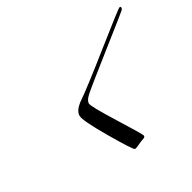

<svg xmlns="http://www.w3.org/2000/svg" viewBox="-128 -748 814 812"><g transform="rotate(-30 279.0 -342.0)"><path d="M206 -352Q257 -386 402 -502Q547 -618 552.5 -618Q558 -618 558 -612.5Q558 -607 552.5 -601.5Q547 -596 410.5 -488Q274 -380 255 -362Q236 -344 236 -330Q236 -316 303 -209Q370 -102 370 -96Q370 -90 365 -87.5Q360 -85 352 -82.5Q344 -80 330 -73Q316 -66 309 -66Q302 -66 239 -173.5Q176 -281 176 -304.5Q176 -328 206 -352Z"/></g></svg>

Font: Miama
Style: Regular
Weight: 400
Italic angle: 16.5°
Designer: Linus Romer
Foundry: Linus Romer
Version: 0.32